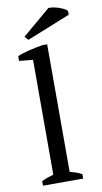

<svg xmlns="http://www.w3.org/2000/svg" viewBox="-94 -888 495 932"><g transform="rotate(-10 153.5 -422.5)"><path d="M237.8 0H39.6V-22Q54.2 -29.8 68.8 -34.9Q83.5 -40 98.1 -43.9V-609.9L30.3 -616.7V-640.1Q42 -645.5 57.1 -650.1Q72.3 -654.8 88.9 -658.9Q105.5 -663.1 122.8 -666.5Q140.1 -669.9 156.2 -672.4H178.7V-43.9Q193.8 -40 208.7 -34.9Q223.6 -29.8 237.8 -22ZM214.8 -844.7Q223.1 -845.7 236.3 -843.8Q249.5 -841.8 263.2 -837.4Q276.9 -833 288.8 -827.1Q300.8 -821.3 306.6 -814.5V-795.4L92.8 -709.5L76.7 -727.5Z"/></g></svg>

Font: PT Astra Serif
Style: Regular
Weight: 400
Designer: A.Korolkova, I. Chaeva
Foundry: ParaType Ltd
Version: Version 1.002